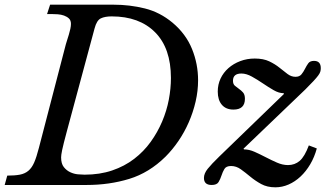

<svg xmlns="http://www.w3.org/2000/svg" viewBox="-49 -790 1419 820"><path d="M165 -770H436Q505 -770 569.5 -754Q634 -738 688 -693Q745 -645 771 -581Q797 -517 797 -447Q797 -402 786.5 -356.5Q776 -311 757.5 -268.5Q739 -226 713.5 -188.5Q688 -151 658 -121Q588 -52 503 -26Q418 0 321 0H-29L-18 -40Q14 -40 35.5 -44Q57 -48 72 -60.5Q87 -73 97 -96Q107 -119 117 -158L232 -600Q234 -607 237.5 -618Q241 -629 245 -642Q249 -655 251.5 -667Q254 -679 254 -688Q254 -703 245.5 -711Q237 -719 224.5 -723.5Q212 -728 197.5 -729Q183 -730 171 -730H152ZM237 -231Q229 -201 224 -181.5Q219 -162 216.5 -149.5Q214 -137 213 -130Q212 -123 212 -118Q212 -91 223.5 -76.5Q235 -62 251 -54.5Q267 -47 284 -45.5Q301 -44 312 -44Q377 -44 430 -62Q483 -80 524 -111.5Q565 -143 594.5 -184Q624 -225 643.5 -271Q663 -317 672 -364.5Q681 -412 681 -457Q681 -584 613.5 -652Q546 -720 428 -720Q399 -720 381.5 -711.5Q364 -703 355 -669ZM991 -155 993 -152Q1015 -152 1038.5 -141.5Q1062 -131 1086 -118.5Q1110 -106 1134 -95.5Q1158 -85 1181 -85Q1210 -85 1231 -103Q1252 -121 1270 -169L1304 -156Q1294 -119 1276 -88.5Q1258 -58 1234.5 -36Q1211 -14 1183.5 -2Q1156 10 1127 10Q1092 10 1066.5 -4Q1041 -18 1020 -35.5Q999 -53 979.5 -67Q960 -81 938 -81Q917 -81 909.5 -68.5Q902 -56 897 -40.5Q892 -25 884.5 -12.5Q877 0 855 0Q822 0 822 -30Q822 -49 838 -69Q854 -89 888 -122L1164 -389L1162 -392Q1142 -392 1119.5 -405Q1097 -418 1073.5 -434Q1050 -450 1026.5 -463Q1003 -476 982 -476Q946 -476 946 -445Q946 -431 954 -424Q962 -417 971.5 -410.5Q981 -404 989 -395Q997 -386 997 -368Q997 -322 948 -322Q916 -322 898.5 -342.5Q881 -363 881 -399Q881 -429 893 -454.5Q905 -480 926.5 -499Q948 -518 977 -529Q1006 -540 1039 -540Q1076 -540 1101 -528Q1126 -516 1144.5 -501Q1163 -486 1179 -474Q1195 -462 1213 -462Q1230 -462 1238.5 -472.5Q1247 -483 1253.5 -496Q1260 -509 1267.5 -519.5Q1275 -530 1292 -530Q1321 -530 1321 -499Q1321 -491 1319 -484Q1317 -477 1310 -467.5Q1303 -458 1290 -444Q1277 -430 1255 -408Z"/></svg>

Font: SVN-Libre Baskerville
Style: Italic
Weight: 400
Italic angle: -14°
Designer: Pablo Impallari, Rodrigo Fuenzalida
Foundry: Pablo Impallari, Rodrigo Fuenzalida
Version: Version 1.000; ttfautohint (v1.8.4)